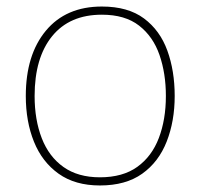

<svg xmlns="http://www.w3.org/2000/svg" viewBox="-20 -558 615 588"><path d="M515 -264Q515 -187 490.5 -124.5Q466 -62 415.5 -26Q365 10 286 10Q210 10 159.5 -26Q109 -62 84 -124Q59 -186 59 -264Q59 -390 120.5 -464Q182 -538 292 -538Q372 -538 421 -501.5Q470 -465 492.5 -403Q515 -341 515 -264ZM86 -264Q86 -191 108 -134.5Q130 -78 174.5 -46.5Q219 -15 286 -15Q356 -15 400.5 -47Q445 -79 466.5 -135.5Q488 -192 488 -264Q488 -333 468.5 -389.5Q449 -446 406 -479.5Q363 -513 292 -513Q193 -513 139.5 -447Q86 -381 86 -264Z"/></svg>

Font: Noto Sans Myanmar UI Thin
Style: Regular
Weight: 100
Designer: Monotype Design Team
Foundry: Monotype Imaging Inc.
Version: Version 2.103; ttfautohint (v1.8.4.7-5d5b)